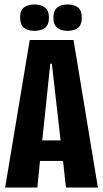

<svg xmlns="http://www.w3.org/2000/svg" viewBox="-20 -839 461 859"><path d="M3 0 113 -660H309L418 0H275L262 -119H159L147 0ZM205 -554 169 -211H251L212 -554ZM283 -701Q253 -701 236 -714.5Q219 -728 219 -760Q219 -792 236 -805.5Q253 -819 283 -819Q312 -819 329 -805.5Q346 -792 346 -760Q346 -728 329 -714.5Q312 -701 283 -701ZM133 -701Q104 -701 87 -714.5Q70 -728 70 -761Q70 -792 87 -805.5Q104 -819 133 -819Q163 -819 181 -805.5Q199 -792 199 -761Q199 -728 181.5 -714.5Q164 -701 133 -701Z"/></svg>

Font: Bricolage Grotesque 48pt Condensed Bricolage Grotesque 48pt Condensed Regular
Style: Bold
Weight: 700
Width: 3
Designer: Mathieu Triay
Foundry: Atelier Triay
Version: Version 1.000; ttfautohint (v1.8.4.7-5d5b);gftools[0.9.32]